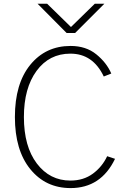

<svg xmlns="http://www.w3.org/2000/svg" viewBox="-20 -962 652 1000"><path d="M57.6 -352.5Q57.6 -526.4 137.7 -624.5Q217.8 -722.7 347.7 -722.7Q427.7 -722.7 481.4 -679.2Q535.2 -635.7 559.6 -579.1L520.5 -563.5Q463.9 -682.6 346.7 -682.6Q236.3 -682.6 170.4 -592.8Q104.5 -502.9 104.5 -352.5Q104.5 -199.2 171.9 -110.4Q239.3 -21.5 346.7 -21.5Q415 -21.5 463.9 -57.6Q512.7 -93.8 538.1 -148.4L579.1 -134.8Q505.9 17.6 347.7 17.6Q217.8 17.6 137.7 -81.1Q57.6 -179.7 57.6 -352.5ZM175.8 -942.4H225.6L349.6 -821.3L473.6 -942.4H523.4L371.1 -790H327.1Z"/></svg>

Font: Gothic A1 ExtraLight
Style: Regular
Weight: 275
Designer: HanYang I&C Co.,Ltd.
Foundry: HanYang I&C Co.,Ltd.
Version: Version 2.50